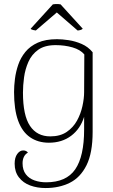

<svg xmlns="http://www.w3.org/2000/svg" viewBox="-20 -712 571 970"><path d="M210 238Q168 238 132.5 225Q97 212 75.5 184Q54 156 54 115Q54 84 67 66Q80 48 97 48Q113 48 121 59Q107 67 100.5 81Q94 95 94 113Q94 147 110.5 168.5Q127 190 154.5 199.5Q182 209 213 209Q315 209 360 143.5Q405 78 405 -58Q405 -72 405 -88.5Q405 -105 405 -122Q386 -61 339.5 -26Q293 9 227 9Q172 9 132 -18.5Q92 -46 71.5 -102.5Q51 -159 51 -247Q51 -278 55.5 -313.5Q60 -349 72 -384.5Q84 -420 108 -449.5Q132 -479 171 -496.5Q210 -514 268 -514Q294 -514 327 -509Q360 -504 392.5 -490Q425 -476 448 -448V-46Q448 61 417 123Q386 185 332.5 211.5Q279 238 210 238ZM234 -23Q284 -23 317 -45.5Q350 -68 369 -102.5Q388 -137 396.5 -176Q405 -215 405 -247L406 -437Q386 -461 346.5 -472.5Q307 -484 261 -484Q206 -484 173 -460.5Q140 -437 123.5 -399.5Q107 -362 101.5 -321Q96 -280 96 -244Q96 -129 131.5 -76Q167 -23 234 -23ZM161 -558Q157 -558 147 -560.5Q137 -563 135 -567L247 -690Q253 -691 260 -691.5Q267 -692 273.5 -691.5Q280 -691 286 -690L398 -567Q395 -563 386.5 -560.5Q378 -558 372 -558L267 -649Z"/></svg>

Font: Arima ExtraLight
Style: Regular
Weight: 250
Designer: Joana Correia and Natanael Gama
Foundry: NDISCOVER
Version: Version 1.101;gftools[0.9.23]